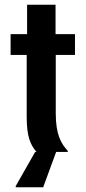

<svg xmlns="http://www.w3.org/2000/svg" viewBox="-20 -645 363 815"><path d="M163.3 150 218.3 0H267.5V-5C239.2 -35 216.7 -74.2 216.7 -163.3V-411.7H298.3V-500H215.8V-625H95V-500H25V-411.7H93.3V-149.2C93.3 -65 109.2 -30 135 0H129.2L46.7 145V150Z"/></svg>

Font: Familjen Grotesk SemiBold
Style: Regular
Weight: 600
Designer: Anders Wikstroem, Jonas Baeckman, Matilda Gysing, Kristian Moeller
Foundry: Familjen STHLM AB
Version: Version 2.000